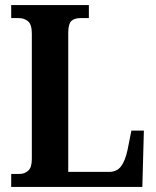

<svg xmlns="http://www.w3.org/2000/svg" viewBox="-20 -734 612 754"><path d="M24 0V-51H58Q76 -51 90.5 -63.5Q105 -76 105 -110V-602Q105 -638 90 -650.5Q75 -663 53 -663H24V-714H329V-663H297Q271 -663 259.5 -651Q248 -639 248 -605V-59H409Q439 -59 455.5 -81Q472 -103 481 -146L496 -221H545L539 0Z"/></svg>

Font: Noto Serif Lao Condensed
Style: Bold
Weight: 700
Width: 3
Designer: Monotype Design Team
Foundry: Monotype Imaging Inc.
Version: Version 2.003; ttfautohint (v1.8.4.7-5d5b)